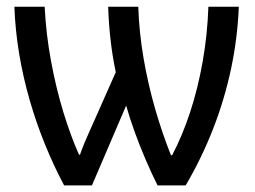

<svg xmlns="http://www.w3.org/2000/svg" viewBox="-20 -559 770 579"><path d="M700.2 -538.6Q696.3 -443.8 676.8 -351.6Q657.2 -259.3 622.8 -170.9Q588.4 -82.5 540 0H455.1Q437.5 -35.2 419.7 -76.4Q401.9 -117.7 386.5 -160.2Q371.1 -202.6 360.4 -240.7L257.3 0H173.3Q142.6 -57.6 116.2 -122.3Q89.8 -187 69.8 -256.1Q49.8 -325.2 37.8 -396.7Q25.9 -468.3 23.4 -538.6H114.7Q118.7 -457 133.8 -375.2Q148.9 -293.5 171.1 -220.7Q193.4 -147.9 218.3 -92.3H221.2Q227.1 -109.9 235.1 -128.9Q243.2 -147.9 251.7 -167Q260.3 -186 267.6 -202.6L329.1 -341.3Q318.8 -390.1 313.2 -440.7Q307.6 -491.2 306.2 -538.6H397Q399.4 -462.9 412.8 -384Q426.3 -305.2 448 -230.2Q469.7 -155.3 495.6 -90.8H499Q529.3 -147.9 553 -219.7Q576.7 -291.5 591.1 -372.8Q605.5 -454.1 608.4 -538.6Z"/></svg>

Font: Open Sans SemiCondensed Medium
Style: Regular
Weight: 500
Width: 4
Designer: Monotype Design Team
Foundry: Monotype Imaging Inc.
Version: Version 3.000